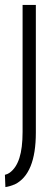

<svg xmlns="http://www.w3.org/2000/svg" viewBox="-46 -554 212 782"><path d="M100 -14Q100 155 14 197Q-5 205 -24 208L-26 158Q-16 156 -6 149Q20 130 33 89.5Q46 49 46 -17V-534H100Z"/></svg>

Font: Georama Condensed Light
Style: Regular
Weight: 300
Width: 3
Designer: Jean-Baptiste Levee
Foundry: Production Type
Version: Version 1.000